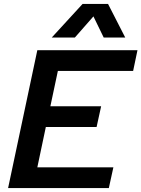

<svg xmlns="http://www.w3.org/2000/svg" viewBox="-20 -952 716 972"><path d="M21 0 169 -698H676L654 -593H273L235 -414H492L469 -309H212L169 -105H554L531 0ZM242 -762 398 -932H527L614 -762H505L453 -869L359 -762Z"/></svg>

Font: Azeret Mono Thin Medium
Style: Italic
Weight: 500
Italic angle: -12°
Version: Version 1.002